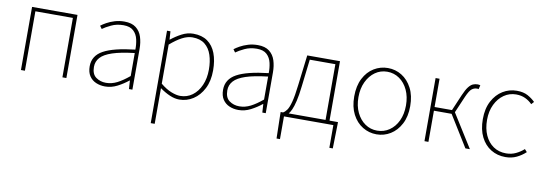

<svg xmlns="http://www.w3.org/2000/svg" viewBox="-55 -850 4054 1432"><g transform="rotate(10 1972.0 -134.0)"><path d="M96 0V-478H440V0H410V-450H126V0Z M734 12Q697 12 665.5 -1.5Q634 -15 615 -43.5Q596 -72 596 -117Q596 -197 672 -238.5Q748 -280 910 -298Q911 -337 902.5 -375Q894 -413 868 -437.5Q842 -462 792 -462Q741 -462 700 -442.5Q659 -423 636 -406L620 -428Q635 -440 661 -454.5Q687 -469 721 -479.5Q755 -490 794 -490Q850 -490 882 -465Q914 -440 927 -399Q940 -358 940 -310V0H914L910 -64H908Q871 -34 826.5 -11Q782 12 734 12ZM736 -16Q780 -16 821 -37Q862 -58 910 -98V-272Q805 -260 743.5 -239.5Q682 -219 655 -189Q628 -159 628 -118Q628 -63 660.5 -39.5Q693 -16 736 -16Z M1118 222V-478H1144L1148 -416H1150Q1186 -445 1228.5 -467.5Q1271 -490 1316 -490Q1381 -490 1423.5 -460Q1466 -430 1487 -375Q1508 -320 1508 -246Q1508 -165 1478.5 -107.5Q1449 -50 1401 -19Q1353 12 1296 12Q1262 12 1224.5 -4Q1187 -20 1148 -48V42V222ZM1298 -16Q1350 -16 1390 -45.5Q1430 -75 1453 -127Q1476 -179 1476 -246Q1476 -307 1460 -356Q1444 -405 1408.5 -433.5Q1373 -462 1314 -462Q1277 -462 1236 -440.5Q1195 -419 1148 -378V-82Q1192 -46 1231 -31Q1270 -16 1298 -16Z M1744 12Q1707 12 1675.5 -1.5Q1644 -15 1625 -43.5Q1606 -72 1606 -117Q1606 -197 1682 -238.5Q1758 -280 1920 -298Q1921 -337 1912.5 -375Q1904 -413 1878 -437.5Q1852 -462 1802 -462Q1751 -462 1710 -442.5Q1669 -423 1646 -406L1630 -428Q1645 -440 1671 -454.5Q1697 -469 1731 -479.5Q1765 -490 1804 -490Q1860 -490 1892 -465Q1924 -440 1937 -399Q1950 -358 1950 -310V0H1924L1920 -64H1918Q1881 -34 1836.5 -11Q1792 12 1744 12ZM1746 -16Q1790 -16 1831 -37Q1872 -58 1920 -98V-272Q1815 -260 1753.5 -239.5Q1692 -219 1665 -189Q1638 -159 1638 -118Q1638 -63 1670.5 -39.5Q1703 -16 1746 -16Z M2088 0V172H2062L2058 -12V-28H2492V-12L2488 172H2462V0ZM2398 -10V-450H2204L2180 -246Q2172 -175 2161.5 -131Q2151 -87 2140 -63Q2129 -39 2118.5 -27.5Q2108 -16 2100 -10L2076 -28Q2091 -36 2104.5 -55Q2118 -74 2130 -118.5Q2142 -163 2152 -248L2180 -478H2428V-10Z M2790 12Q2733 12 2684.5 -17.5Q2636 -47 2607 -103Q2578 -159 2578 -238Q2578 -318 2607 -374.5Q2636 -431 2684.5 -460.5Q2733 -490 2790 -490Q2847 -490 2895 -460.5Q2943 -431 2972.5 -374.5Q3002 -318 3002 -238Q3002 -159 2972.5 -103Q2943 -47 2895 -17.5Q2847 12 2790 12ZM2790 -16Q2841 -16 2882 -44Q2923 -72 2946.5 -122Q2970 -172 2970 -238Q2970 -304 2946.5 -354.5Q2923 -405 2882 -433.5Q2841 -462 2790 -462Q2739 -462 2698.5 -433.5Q2658 -405 2634 -354.5Q2610 -304 2610 -238Q2610 -172 2634 -122Q2658 -72 2698.5 -44Q2739 -16 2790 -16Z M3152 0V-478H3182V-264H3314L3366 -386Q3385 -430 3401.5 -451Q3418 -472 3434.5 -479Q3451 -486 3470 -486Q3482 -486 3490 -482L3482 -452Q3478 -454 3475.5 -454Q3473 -454 3468 -454Q3449 -454 3431.5 -441Q3414 -428 3392 -378L3338 -252L3496 0H3462L3316 -236H3182V0Z M3766 12Q3705 12 3656.5 -17.5Q3608 -47 3580 -103Q3552 -159 3552 -238Q3552 -318 3582 -374.5Q3612 -431 3660.5 -460.5Q3709 -490 3766 -490Q3816 -490 3849 -472Q3882 -454 3906 -430L3888 -410Q3866 -433 3835.5 -447.5Q3805 -462 3766 -462Q3715 -462 3674 -433.5Q3633 -405 3608.5 -354.5Q3584 -304 3584 -238Q3584 -172 3606.5 -122Q3629 -72 3670 -44Q3711 -16 3766 -16Q3807 -16 3841 -32.5Q3875 -49 3900 -72L3918 -52Q3888 -24 3850.5 -6Q3813 12 3766 12Z"/></g></svg>

Font: Source Sans 3 Variable
Style: Regular
Weight: 200
Designer: Paul D. Hunt
Foundry: Adobe Systems Incorporated
Version: Version 3.026